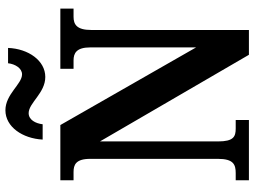

<svg xmlns="http://www.w3.org/2000/svg" viewBox="-138 -824 962 727"><g transform="rotate(-90 343.5 -461.0)"><path d="M415 -771C477 -771 522 -835 525 -912H467C464 -885 448 -859 425 -859C388 -859 350 -922 289 -922C226 -922 182 -857 178 -781H236C239 -808 253 -834 278 -834C317 -834 354 -771 415 -771ZM24 0H252V-50H220C189 -50 171 -58 171 -117V-564L499 0H593V-597C593 -652 614 -664 643 -664H674V-714H446V-664H478C505 -664 527 -653 527 -601V-200L233 -714H24V-664H55C82 -664 105 -656 105 -601V-117C105 -58 83 -50 51 -50H24Z"/></g></svg>

Font: Noto Serif Armenian Condensed
Style: Bold
Weight: 700
Width: 3
Designer: Monotype Design Team
Foundry: Monotype Imaging Inc.
Version: Version 2.008